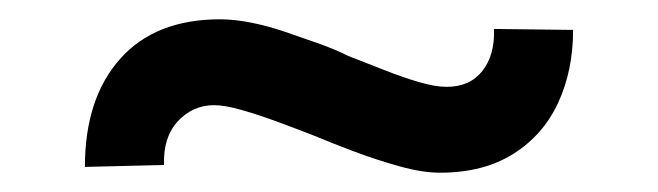

<svg xmlns="http://www.w3.org/2000/svg" viewBox="-20 -425 682 199"><path d="M436 -246Q418 -246 394.5 -252.5Q371 -259 347 -268Q323 -277 304 -285Q286 -292 267 -299Q248 -306 230.5 -311Q213 -316 202 -316Q180 -316 164.5 -299.5Q149 -283 150 -254L68 -252Q68 -323 104.5 -364Q141 -405 208 -405Q223 -405 240.5 -401.5Q258 -398 275.5 -392Q293 -386 310 -380Q327 -374 341 -367Q359 -360 378 -352.5Q397 -345 414 -340Q431 -335 443 -335Q467 -335 480 -351.5Q493 -368 492 -395L574 -394Q574 -352 558.5 -318.5Q543 -285 512 -265.5Q481 -246 436 -246Z"/></svg>

Font: Lexend Exa
Style: Regular
Weight: 400
Designer: Bonnie Shaver-Troup, Thomas Jockin
Foundry: Lexend
Version: Version 1.007